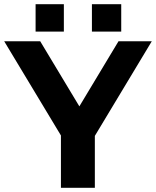

<svg xmlns="http://www.w3.org/2000/svg" viewBox="-34 -897 745 917"><path d="M419 -248V0H257V-250L-14 -700H158L345 -389L532 -700H691ZM271 -877V-746H136V-877ZM545 -877V-746H405V-877Z"/></svg>

Font: Montserrat GRBold
Style: Regular
Weight: 700
Designer: Julieta Ulanovsky
Foundry: Julieta Ulanovsky
Version: Version 1.00 May 29, 2023, initial release